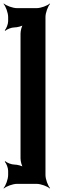

<svg xmlns="http://www.w3.org/2000/svg" viewBox="-45 -873 350 1085"><path d="M1 -777V-753C1 -737 -9 -711 -18 -702L-15 -699C-6 -708 20 -718 36 -718C52 -718 81 -725 90 -734L87 -737C78 -728 71 -699 71 -683V22C71 38 78 67 87 76L90 73C81 64 52 57 36 57C20 57 -6 47 -15 38L-18 41C-9 50 1 76 1 92V116C1 140 -13 177 -25 190L-23 192C-10 180 27 166 51 166H162C186 166 223 180 236 192L238 190C226 177 212 140 212 116V-777C212 -801 226 -838 238 -851L236 -853C223 -841 186 -827 162 -827H51C27 -827 -10 -841 -23 -853L-25 -851C-13 -838 1 -801 1 -777Z"/></svg>

Font: Asimov
Style: EdgeWide
Weight: 500
Designer: Google
Version: Version 2.000980: 2014